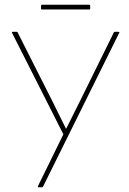

<svg xmlns="http://www.w3.org/2000/svg" viewBox="-20 -789 542 809"><path d="M141 0Q140 0 139.5 -1Q139 -2 140 -5L247 -223L31 -650Q30 -653 31 -654Q32 -655 34 -655H49Q53 -655 54 -653L204 -356Q217 -329 231 -301Q245 -273 258 -247H259Q273 -274 287 -303Q301 -332 315 -359L460 -653Q461 -655 465 -655H479Q481 -655 482.5 -654Q484 -653 482 -650L161 -2Q160 0 156 0ZM156 -749Q153 -749 153 -752V-765Q153 -769 156 -769H356Q360 -769 360 -765V-752Q360 -749 356 -749Z"/></svg>

Font: Sofia Sans Semi Condensed Thin
Style: Regular
Weight: 250
Version: Version 4.100